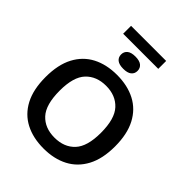

<svg xmlns="http://www.w3.org/2000/svg" viewBox="-292 -1232 1400 1400"><g transform="rotate(45 408.0 -532.0)"><path d="M408 9.5Q299.5 9.5 219 -32.2Q138.5 -74 94.2 -158.2Q50 -242.5 50 -370Q50 -497.5 94.5 -581.8Q139 -666 219.5 -707.8Q300 -749.5 408 -749.5Q517 -749.5 597.5 -707.5Q678 -665.5 722.2 -581.2Q766.5 -497 766.5 -370Q766.5 -243 721.8 -158.8Q677 -74.5 596.5 -32.5Q516 9.5 408 9.5ZM408 -103Q508 -103 565.8 -165Q623.5 -227 623.5 -367Q623.5 -511.5 565.2 -574.2Q507 -637 408 -637Q309.5 -637 251.2 -575.5Q193 -514 193 -373Q193 -228 250.8 -165.5Q308.5 -103 408 -103ZM408 -812.5Q365 -812.5 344 -829.5Q323 -846.5 323 -875.5Q323 -904.5 344 -921.8Q365 -939 408 -939Q451 -939 472 -921.8Q493 -904.5 493 -875.5Q493 -846.5 472 -829.5Q451 -812.5 408 -812.5ZM227 -993V-1074.5H589V-993Z"/></g></svg>

Font: Encode Sans SemiExpanded SemiExpanded SemiBold
Style: Regular
Weight: 600
Width: 6
Designer: Multiple Designers
Foundry: Impallari Type
Version: Version 3.000; ttfautohint (v1.8.3) -l 8 -r 50 -G 200 -x 14 